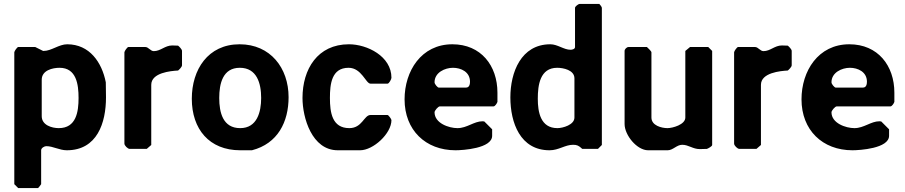

<svg xmlns="http://www.w3.org/2000/svg" viewBox="-20 -760 4618 980"><path d="M190 180V7C190 -5 207 -14 216 -14C251 -14 283 7 321 7C476 7 521 -133 521 -263C521 -275 520 -329 520 -340C500 -442 437 -534 323 -534C281 -534 242 -500 203 -500H200L160 -520H73C68 -520 53 -499 53 -493V180L73 200H173C177 200 189 181 190 180ZM284 -414C370 -414 381 -329 381 -260C381 -189 369 -106 280 -106C245 -106 193 -121 193 -167V-353C193 -401 248 -414 284 -414Z M765 -499C748 -499 738 -520 722 -520H635C630 -520 615 -499 615 -493V-27C615 -17 632 0 642 0H729L752 -20V-327C752 -389 851 -398 889 -400C894 -404 909 -418 909 -427V-500C909 -509 894 -523 889 -527C884 -527 863 -528 859 -528C822 -528 800 -499 765 -499Z M959 -256C959 -101 1048 7 1206 7H1266C1398 -27 1453 -138 1453 -264C1453 -413 1360 -534 1203 -534C1041 -534 959 -404 959 -256ZM1099 -260C1099 -333 1117 -414 1204 -414C1291 -414 1313 -335 1313 -260C1313 -188 1292 -106 1206 -106C1118 -106 1099 -185 1099 -260Z M1524 -260C1524 -159 1572 7 1704 7H1818C1885 7 1978 -78 1978 -147C1978 -152 1963 -173 1958 -173H1871C1838 -173 1829 -106 1763 -106C1675 -106 1664 -186 1664 -260C1664 -330 1672 -414 1759 -414C1826 -414 1847 -333 1871 -333H1958C1966 -333 1978 -356 1978 -363C1978 -473 1854 -534 1761 -534C1601 -534 1524 -407 1524 -260Z M2045 -253C2045 -96 2152 7 2305 7C2341 7 2492 -2 2492 -67V-100L2452 -140C2452 -140 2445 -141 2443 -141C2399 -141 2364 -106 2315 -106C2271 -106 2198 -131 2198 -187C2198 -195 2216 -217 2225 -217H2499C2507 -217 2517 -233 2519 -240V-287C2519 -425 2435 -534 2289 -534C2130 -534 2045 -397 2045 -253ZM2198 -340C2198 -390 2251 -414 2292 -414C2333 -414 2379 -393 2379 -343C2379 -331 2376 -313 2359 -313H2219C2214 -313 2198 -330 2198 -340Z M3039 -740H2939C2932 -740 2915 -727 2915 -720V-520C2915 -509 2900 -506 2892 -506C2858 -506 2826 -534 2789 -534C2639 -534 2585 -390 2585 -263C2585 -134 2635 7 2785 7C2832 7 2864 -21 2905 -21C2925 -21 2934 -17 2952 0H3032L3052 -20V-720C3052 -725 3042 -737 3039 -740ZM2725 -256C2725 -325 2736 -414 2824 -414C2854 -414 2912 -403 2912 -360V-160C2912 -123 2853 -106 2825 -106C2739 -106 2725 -188 2725 -256Z M3282 -520H3188C3179 -520 3168 -509 3168 -500V-127C3168 -70 3231 7 3288 7H3388C3415 7 3434 -21 3462 -21C3495 -21 3516 1 3552 1C3557 1 3583 0 3588 0C3594 -2 3615 -13 3615 -20V-500L3595 -520H3502L3478 -500V-160C3478 -124 3413 -106 3387 -106C3357 -106 3305 -119 3305 -160V-493C3305 -499 3285 -517 3282 -520Z M3877 -499C3860 -499 3850 -520 3834 -520H3747C3742 -520 3727 -499 3727 -493V-27C3727 -17 3744 0 3754 0H3841L3864 -20V-327C3864 -389 3963 -398 4001 -400C4006 -404 4021 -418 4021 -427V-500C4021 -509 4006 -523 4001 -527C3996 -527 3975 -528 3971 -528C3934 -528 3912 -499 3877 -499Z M4071 -253C4071 -96 4178 7 4331 7C4367 7 4518 -2 4518 -67V-100L4478 -140C4478 -140 4471 -141 4469 -141C4425 -141 4390 -106 4341 -106C4297 -106 4224 -131 4224 -187C4224 -195 4242 -217 4251 -217H4525C4533 -217 4543 -233 4545 -240V-287C4545 -425 4461 -534 4315 -534C4156 -534 4071 -397 4071 -253ZM4224 -340C4224 -390 4277 -414 4318 -414C4359 -414 4405 -393 4405 -343C4405 -331 4402 -313 4385 -313H4245C4240 -313 4224 -330 4224 -340Z"/></svg>

Font: Asimov Print
Style: C
Weight: 500
Designer: Google
Version: Version 2.000980: 2014